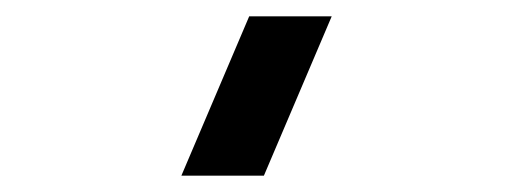

<svg xmlns="http://www.w3.org/2000/svg" viewBox="-20 -740 640 235"><path d="M202 -525H303L386 -720H285Z"/></svg>

Font: Manrope ExtraBold
Style: Regular
Weight: 800
Designer: Mikhail Sharanda
Foundry: Mikhail Sharanda
Version: Version 4.505